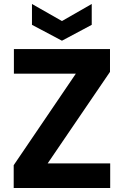

<svg xmlns="http://www.w3.org/2000/svg" viewBox="-20 -947 624 967"><path d="M49 0V-115L362 -576H50V-700H534V-585L220 -124H535V0ZM292 -742 141 -822V-927L292 -841L442 -927V-822Z"/></svg>

Font: DM Sans 20pt Black
Style: Regular
Weight: 900
Version: Version 4.004;gftools[0.9.30]